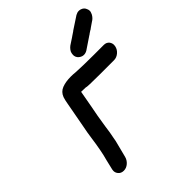

<svg xmlns="http://www.w3.org/2000/svg" viewBox="-214 -895 1020 1020"><g transform="rotate(-45 296.5 -385.0)"><path d="M120 0Q100 0 89 -14Q80 -25 80 -38Q80 -43 81 -48Q87 -76 94 -103Q103 -135 109 -168Q116 -205 121 -242.5Q126 -280 134 -319L161 -465Q164 -484 170 -503Q181 -532 208.5 -542.5Q236 -553 274 -553Q292 -553 310 -551Q363 -548 442 -548H517Q537 -548 548 -534Q556 -523 556 -510Q556 -505 555 -500Q551 -480 534.5 -466Q518 -452 498 -452H394Q296 -452 289 -456Q273 -457 256 -457L241 -374Q227 -305 217 -237L216 -230Q212 -197 205 -164L201 -142L177 -48Q172 -28 156 -14Q140 0 120 0ZM528 -657 525 -655H524Q516 -649 507 -644Q505 -643 505 -642Q502 -640 500 -639Q465 -615 430 -592Q418 -585 406 -585Q399 -585 393 -587Q374 -594 367 -610Q364 -618 364 -625Q364 -630 365 -635Q366 -641 369 -648Q379 -666 398 -677Q412 -686 427 -696Q430 -699 434 -701L452 -713L457 -717Q491 -740 527 -763Q539 -770 551 -770Q557 -770 564 -768Q583 -762 589 -745Q593 -737 593 -728Q593 -725 592 -721Q590 -715 587 -708Q577 -689 559 -679Q544 -669 530 -659Z"/></g></svg>

Font: Bad Comic
Style: Italic
Weight: 400
Italic angle: -11°
Designer: GGBotNet
Foundry: GGBotNet
Version: 0.95